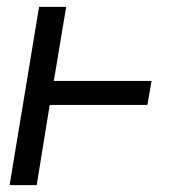

<svg xmlns="http://www.w3.org/2000/svg" viewBox="-20 -540 540 560"><path d="M8 0 94 -520H173L137 -304H422L410 -234H125L87 0Z"/></svg>

Font: Iosevka Curly
Style: Italic
Weight: 400
Italic angle: -9°
Monospace: yes
Designer: Belleve Invis
Foundry: Belleve Invis
Version: Version 22.1.2; ttfautohint (v1.8.4)